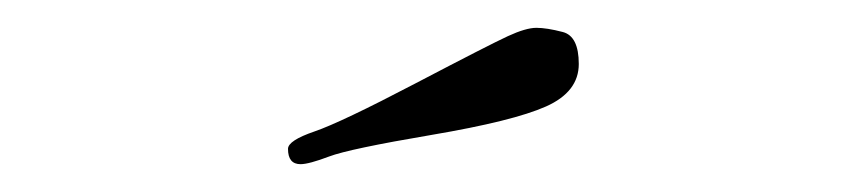

<svg xmlns="http://www.w3.org/2000/svg" viewBox="-20 -698 608 138"><path d="M196 -580Q187 -580 187 -591Q187 -597 206 -603.5Q225 -610 278.5 -638Q332 -666 345 -672Q358 -678 365.5 -678Q373 -678 384.5 -675Q396 -672 396 -652Q396 -632 372.5 -621.5Q349 -611 290 -601Q231 -591 216.5 -585.5Q202 -580 196 -580Z"/></svg>

Font: Ruge Boogie
Style: Regular
Weight: 400
Version: Version 1.003